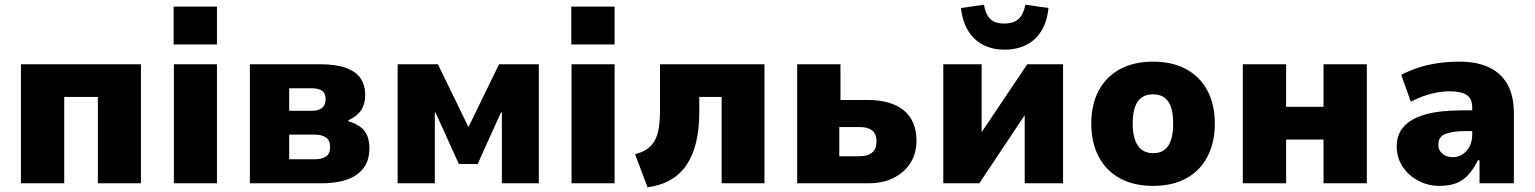

<svg xmlns="http://www.w3.org/2000/svg" viewBox="-20 -779 6524 816"><path d="M69 0V-506H579V0H396V-367H253V0Z M718 -590V-751H902V-590ZM719 0V-506H902V0Z M1042 0V-506H1337Q1407 -506 1450 -490.5Q1493 -475 1512.5 -446Q1532 -417 1532 -375Q1532 -337 1515 -311Q1498 -285 1461 -268L1460 -264Q1493 -254 1513 -238.5Q1533 -223 1541.5 -200.5Q1550 -178 1550 -148Q1550 -76 1498 -38Q1446 0 1345 0ZM1209 -102H1316Q1348 -102 1365.5 -114Q1383 -126 1383 -154Q1383 -183 1365 -195Q1347 -207 1316 -207H1209ZM1209 -308H1303Q1334 -308 1349 -320.5Q1364 -333 1364 -358Q1364 -382 1349 -393Q1334 -404 1303 -404H1209Z M1670 0V-506H1841L1971 -239L2101 -506H2270V0H2113V-301H2109L2010 -82H1930L1831 -301H1828V0Z M2408 -590V-751H2592V-590ZM2409 0V-506H2592V0Z M2732 17 2679 -124Q2709 -131 2729.5 -145Q2750 -159 2762.5 -181.5Q2775 -204 2780 -236Q2785 -268 2785 -311V-506H3229V0H3047V-367H2952V-305Q2952 -233 2939 -177Q2926 -121 2899.5 -80.5Q2873 -40 2831.5 -15.5Q2790 9 2732 17Z M3368 0V-506H3552V-354H3668Q3768 -354 3821.5 -309.5Q3875 -265 3875 -181Q3875 -127 3849.5 -86.5Q3824 -46 3778 -23Q3732 0 3670 0ZM3547 -115H3634Q3668 -115 3686.5 -130.5Q3705 -146 3705 -178Q3705 -211 3686 -225Q3667 -239 3634 -239H3547Z M3989 0V-506H4152V-201H4141L4346 -506H4498V0H4335V-306H4346L4142 0ZM4249 -568Q4199 -568 4160 -587.5Q4121 -607 4096 -646Q4071 -685 4064 -745L4162 -759Q4168 -720 4187.5 -699.5Q4207 -679 4248 -679Q4288 -679 4309 -698.5Q4330 -718 4338 -759L4436 -745Q4430 -686 4405.5 -647Q4381 -608 4341.5 -588Q4302 -568 4249 -568Z M4881 11Q4799 11 4740 -21Q4681 -53 4649.5 -113Q4618 -173 4618 -254Q4618 -335 4649.5 -394Q4681 -453 4740 -485Q4799 -517 4880 -517Q4963 -517 5021.5 -485Q5080 -453 5111.5 -394Q5143 -335 5143 -254Q5143 -173 5111.5 -113Q5080 -53 5021.5 -21Q4963 11 4881 11ZM4881 -128Q4925 -128 4945.5 -160Q4966 -192 4966 -254Q4966 -317 4945 -347.5Q4924 -378 4880 -378Q4837 -378 4815.5 -347.5Q4794 -317 4794 -254Q4794 -192 4816 -160Q4838 -128 4881 -128Z M5262 0V-506H5446V-325H5605V-506H5789V0H5605V-186H5446V0Z M6098 11Q6049 11 6007.5 -11Q5966 -33 5941 -71Q5916 -109 5916 -157Q5916 -207 5946 -241Q5976 -275 6037.5 -292.5Q6099 -310 6194 -310H6258V-222H6215Q6184 -222 6161.5 -219Q6139 -216 6123.5 -210Q6108 -204 6100.5 -192.5Q6093 -181 6093 -163Q6093 -140 6110.5 -125.5Q6128 -111 6156 -111Q6177 -111 6195.5 -123Q6214 -135 6225.5 -156.5Q6237 -178 6237 -207V-322Q6237 -361 6212.5 -376Q6188 -391 6140 -391Q6106 -391 6064.5 -381Q6023 -371 5976 -347L5935 -461Q5974 -481 6013 -493Q6052 -505 6094 -511Q6136 -517 6183 -517Q6254 -517 6305.5 -494Q6357 -471 6385.5 -422.5Q6414 -374 6414 -296V0H6268V-98H6261Q6244 -63 6222.5 -38.5Q6201 -14 6171.5 -1.5Q6142 11 6098 11Z"/></svg>

Font: Nunito Sans 7pt SemiCondensed Black
Style: Regular
Weight: 900
Width: 4
Designer: Vernon Adams
Foundry: Vernon Adams
Version: Version 3.101;gftools[0.9.27]